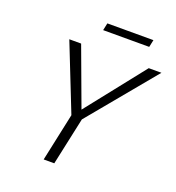

<svg xmlns="http://www.w3.org/2000/svg" viewBox="-144 -923 950 1038"><g transform="rotate(20 331.0 -404.5)"><path d="M344 -274 285 0H224L283 -276L132 -658H200L324 -323L589 -658H662ZM296 -809H561L552 -767H287Z"/></g></svg>

Font: Ysabeau Semilight
Style: Italic
Weight: 300
Italic angle: -12°
Designer: Christian Thalmann (Catharsis Fonts)
Version: Version 0.003